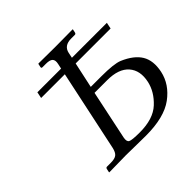

<svg xmlns="http://www.w3.org/2000/svg" viewBox="-161 -811 979 979"><g transform="rotate(-45 328.0 -322.0)"><path d="M334 -338 278 -72Q273 -46 285.5 -39Q298 -32 355 -32Q452 -32 502.5 -79Q553 -126 566 -185Q581 -254 544.5 -296Q508 -338 425 -338ZM372 -512 342 -373H418Q509 -373 543 -359Q611 -330 637.5 -286Q664 -242 650 -174Q634 -99 565.5 -48.5Q497 2 365 2Q319 2 283 1Q247 0 223 0L101 2L100 0L104 -19Q106 -27 113 -27H141Q169 -27 182 -37Q195 -47 201 -74L294 -512H123L130 -546H301L307 -574Q312 -597 302 -607.5Q292 -618 264 -618H239Q230 -618 232 -626L236 -645L239 -646Q322 -645 359 -645L483 -646L485 -645L481 -626Q479 -618 472 -618H446Q394 -618 385 -575L379 -546H631L624 -512Z"/></g></svg>

Font: Linux Libertine O
Style: Italic
Weight: 400
Italic angle: -12°
Designer: Philipp H. Poll
Foundry: Philipp H. Poll
Version: Version 5.1.6